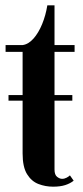

<svg xmlns="http://www.w3.org/2000/svg" viewBox="-20 -693 312 722"><path d="M179.5 9Q151 9 124.8 -1Q98.5 -11 81.8 -38Q65 -65 65 -116V-314.5H12V-335.5H65V-498H1V-523.5H65Q87 -526.5 106 -548Q125 -569.5 138.5 -602.5Q152 -635.5 158 -673H185V-523.5H260.5V-498H185V-335.5H252V-314.5H185V-55.5Q185 -35.5 194.8 -28Q204.5 -20.5 213.5 -20.5Q222.5 -20.5 230.8 -25Q239 -29.5 243 -33.5L257 -13.5Q244 -3 225.2 3Q206.5 9 179.5 9Z"/></svg>

Font: Imbue 50pt
Style: Bold
Weight: 700
Designer: Tyler Finck
Foundry: Etcetera Type Company
Version: Version 1.102; ttfautohint (v1.8.3)